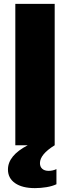

<svg xmlns="http://www.w3.org/2000/svg" viewBox="-20 -749 361 990"><path d="M59 -729H262V0Q186 47 186 92Q186 111 198 121.5Q210 132 231 132Q252 132 271 123V201Q250 211 220 216Q190 221 160 221Q95 221 58 195.5Q21 170 21 125Q21 53 123 0H59Z"/></svg>

Font: Mona Sans Black
Style: Regular
Weight: 900
Designer: Deni Anggara
Foundry: GitHub
Version: Version 2.000